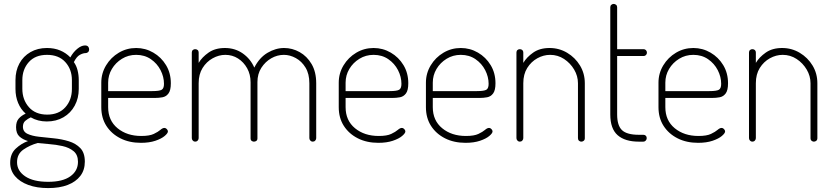

<svg xmlns="http://www.w3.org/2000/svg" viewBox="-20 -723 4256 980"><path d="M226 237Q168 237 124.5 221Q81 205 56.5 176Q32 147 32 108Q32 62 60.5 35.5Q89 9 123 -3Q96 -11 79 -26.5Q62 -42 62 -74Q62 -102 75.5 -117.5Q89 -133 111 -143Q86 -165 72.5 -197.5Q59 -230 59 -269V-314Q59 -362 79 -399Q99 -436 135.5 -457Q172 -478 220 -478Q257 -478 287 -465.5Q317 -453 339 -430Q353 -456 374 -473.5Q395 -491 414 -491Q425 -491 430 -485Q435 -479 435 -471Q435 -462 429.5 -457Q424 -452 417 -452Q404 -452 387.5 -443Q371 -434 357 -406Q370 -388 376 -364Q382 -340 382 -314V-269Q382 -222 361.5 -184Q341 -146 304 -124.5Q267 -103 219 -103Q173 -103 137 -124Q122 -117 109.5 -106.5Q97 -96 97 -76Q97 -51 120 -40Q143 -29 179 -25Q215 -21 255 -17Q295 -13 331 -2Q367 9 390 33Q413 57 413 102Q413 145 390 175Q367 205 325.5 221Q284 237 226 237ZM226 205Q300 205 339 177Q378 149 378 103Q378 67 355.5 48.5Q333 30 299 22.5Q265 15 230.5 12.5Q196 10 172 7Q132 18 99.5 40.5Q67 63 67 105Q67 149 108.5 177Q150 205 226 205ZM221 -138Q280 -138 313.5 -175.5Q347 -213 347 -269V-314Q347 -369 313.5 -406Q280 -443 220 -443Q160 -443 127 -406Q94 -369 94 -314V-270Q94 -214 127.5 -176Q161 -138 221 -138Z M699 6Q640 6 594.5 -17Q549 -40 523 -80.5Q497 -121 497 -176V-301Q497 -349 521.5 -389.5Q546 -430 586.5 -454Q627 -478 675 -478Q722 -478 762.5 -454.5Q803 -431 827.5 -390.5Q852 -350 852 -298Q852 -262 840 -246Q828 -230 809.5 -226.5Q791 -223 769 -223H532V-176Q532 -108 580 -68.5Q628 -29 701 -29Q743 -29 765 -39.5Q787 -50 798.5 -60Q810 -70 819 -70Q824 -70 828 -67Q832 -64 834.5 -60Q837 -56 837 -52Q837 -43 820.5 -29Q804 -15 773 -4.5Q742 6 699 6ZM532 -258H757Q794 -258 805.5 -265Q817 -272 817 -295Q817 -331 799.5 -365Q782 -399 750 -421Q718 -443 675 -443Q635 -443 602.5 -423Q570 -403 551 -371Q532 -339 532 -301Z M976 0Q969 0 964 -5.5Q959 -11 959 -18V-455Q959 -463 964 -467.5Q969 -472 976 -472Q984 -472 989 -467.5Q994 -463 994 -455V-402Q1011 -431 1044.5 -454.5Q1078 -478 1128 -478Q1180 -478 1219.5 -450Q1259 -422 1278 -378Q1304 -429 1345.5 -453.5Q1387 -478 1430 -478Q1472 -478 1509.5 -457Q1547 -436 1570.5 -396Q1594 -356 1594 -298V-18Q1594 -11 1589 -5.5Q1584 0 1576 0Q1569 0 1564 -5.5Q1559 -11 1559 -18V-298Q1559 -346 1539.5 -378Q1520 -410 1490 -426.5Q1460 -443 1429 -443Q1395 -443 1364.5 -425.5Q1334 -408 1314 -377Q1294 -346 1294 -304V-17Q1294 -8 1288.5 -4Q1283 0 1276 0Q1270 0 1264.5 -4Q1259 -8 1259 -17V-303Q1259 -343 1241.5 -374.5Q1224 -406 1195 -424.5Q1166 -443 1130 -443Q1097 -443 1065.5 -425.5Q1034 -408 1014 -376Q994 -344 994 -298V-18Q994 -11 989 -5.5Q984 0 976 0Z M1911 6Q1852 6 1806.5 -17Q1761 -40 1735 -80.5Q1709 -121 1709 -176V-301Q1709 -349 1733.5 -389.5Q1758 -430 1798.5 -454Q1839 -478 1887 -478Q1934 -478 1974.5 -454.5Q2015 -431 2039.5 -390.5Q2064 -350 2064 -298Q2064 -262 2052 -246Q2040 -230 2021.5 -226.5Q2003 -223 1981 -223H1744V-176Q1744 -108 1792 -68.5Q1840 -29 1913 -29Q1955 -29 1977 -39.5Q1999 -50 2010.5 -60Q2022 -70 2031 -70Q2036 -70 2040 -67Q2044 -64 2046.5 -60Q2049 -56 2049 -52Q2049 -43 2032.5 -29Q2016 -15 1985 -4.5Q1954 6 1911 6ZM1744 -258H1969Q2006 -258 2017.5 -265Q2029 -272 2029 -295Q2029 -331 2011.5 -365Q1994 -399 1962 -421Q1930 -443 1887 -443Q1847 -443 1814.5 -423Q1782 -403 1763 -371Q1744 -339 1744 -301Z M2356 6Q2297 6 2251.5 -17Q2206 -40 2180 -80.5Q2154 -121 2154 -176V-301Q2154 -349 2178.5 -389.5Q2203 -430 2243.5 -454Q2284 -478 2332 -478Q2379 -478 2419.5 -454.5Q2460 -431 2484.5 -390.5Q2509 -350 2509 -298Q2509 -262 2497 -246Q2485 -230 2466.5 -226.5Q2448 -223 2426 -223H2189V-176Q2189 -108 2237 -68.5Q2285 -29 2358 -29Q2400 -29 2422 -39.5Q2444 -50 2455.5 -60Q2467 -70 2476 -70Q2481 -70 2485 -67Q2489 -64 2491.5 -60Q2494 -56 2494 -52Q2494 -43 2477.5 -29Q2461 -15 2430 -4.5Q2399 6 2356 6ZM2189 -258H2414Q2451 -258 2462.5 -265Q2474 -272 2474 -295Q2474 -331 2456.5 -365Q2439 -399 2407 -421Q2375 -443 2332 -443Q2292 -443 2259.5 -423Q2227 -403 2208 -371Q2189 -339 2189 -301Z M2633 0Q2626 0 2621 -5.5Q2616 -11 2616 -18V-455Q2616 -463 2621 -467.5Q2626 -472 2633 -472Q2641 -472 2646 -467.5Q2651 -463 2651 -455V-402Q2668 -431 2701.5 -454.5Q2735 -478 2785 -478Q2834 -478 2875 -453.5Q2916 -429 2940.5 -388.5Q2965 -348 2965 -298V-18Q2965 -9 2959.5 -4.5Q2954 0 2947 0Q2941 0 2935.5 -4.5Q2930 -9 2930 -18V-298Q2930 -335 2910.5 -368Q2891 -401 2859 -422Q2827 -443 2788 -443Q2754 -443 2722.5 -425.5Q2691 -408 2671 -376Q2651 -344 2651 -298V-18Q2651 -11 2646 -5.5Q2641 0 2633 0Z M3241 0Q3170 0 3132.5 -33Q3095 -66 3095 -139V-686Q3095 -694 3100.5 -698.5Q3106 -703 3112 -703Q3119 -703 3124.5 -698.5Q3130 -694 3130 -686V-472H3265Q3272 -472 3277 -467Q3282 -462 3282 -454Q3282 -447 3277 -442Q3272 -437 3265 -437H3130V-139Q3130 -82 3155 -58.5Q3180 -35 3241 -35H3264Q3271 -35 3276 -30.5Q3281 -26 3281 -18Q3281 -11 3276 -5.5Q3271 0 3264 0Z M3543 6Q3484 6 3438.5 -17Q3393 -40 3367 -80.5Q3341 -121 3341 -176V-301Q3341 -349 3365.5 -389.5Q3390 -430 3430.5 -454Q3471 -478 3519 -478Q3566 -478 3606.5 -454.5Q3647 -431 3671.5 -390.5Q3696 -350 3696 -298Q3696 -262 3684 -246Q3672 -230 3653.5 -226.5Q3635 -223 3613 -223H3376V-176Q3376 -108 3424 -68.5Q3472 -29 3545 -29Q3587 -29 3609 -39.5Q3631 -50 3642.5 -60Q3654 -70 3663 -70Q3668 -70 3672 -67Q3676 -64 3678.5 -60Q3681 -56 3681 -52Q3681 -43 3664.5 -29Q3648 -15 3617 -4.5Q3586 6 3543 6ZM3376 -258H3601Q3638 -258 3649.5 -265Q3661 -272 3661 -295Q3661 -331 3643.5 -365Q3626 -399 3594 -421Q3562 -443 3519 -443Q3479 -443 3446.5 -423Q3414 -403 3395 -371Q3376 -339 3376 -301Z M3820 0Q3813 0 3808 -5.5Q3803 -11 3803 -18V-455Q3803 -463 3808 -467.5Q3813 -472 3820 -472Q3828 -472 3833 -467.5Q3838 -463 3838 -455V-402Q3855 -431 3888.5 -454.5Q3922 -478 3972 -478Q4021 -478 4062 -453.5Q4103 -429 4127.5 -388.5Q4152 -348 4152 -298V-18Q4152 -9 4146.5 -4.5Q4141 0 4134 0Q4128 0 4122.5 -4.5Q4117 -9 4117 -18V-298Q4117 -335 4097.5 -368Q4078 -401 4046 -422Q4014 -443 3975 -443Q3941 -443 3909.5 -425.5Q3878 -408 3858 -376Q3838 -344 3838 -298V-18Q3838 -11 3833 -5.5Q3828 0 3820 0Z"/></svg>

Font: Dosis ExtraLight ExtraLight
Style: Regular
Weight: 250
Version: Version 3.001; ttfautohint (v1.8.2)